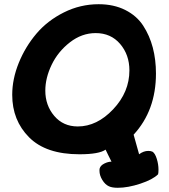

<svg xmlns="http://www.w3.org/2000/svg" viewBox="-20 -722 804 911"><path d="M38 -272Q38 -347 69 -423.5Q100 -500 152.5 -562Q205 -624 283 -663Q361 -702 448 -702Q520 -702 574.5 -674.5Q629 -647 659.5 -600Q690 -553 705 -496Q720 -439 720 -373Q720 -198 614 -83Q632 -21 640 10Q661 -6 684 -6Q696 -6 704 -2Q716 6 724 32Q732 58 732 83Q732 99 730 105Q705 130 646 149.5Q587 169 539 169Q512 169 497 162Q479 154 465.5 132Q452 110 452 88Q452 80 453 77Q457 63 475 54Q493 45 509 45Q503 34 493.5 14Q484 -6 481 -12Q450 10 357 10Q198 10 118 -70.5Q38 -151 38 -272ZM195 -292Q195 -222 237.5 -172Q280 -122 349 -122Q440 -122 517 -203.5Q594 -285 594 -388Q594 -462 550 -513.5Q506 -565 434 -565Q368 -565 311.5 -521Q255 -477 225 -414.5Q195 -352 195 -292Z"/></svg>

Font: Gorditas
Style: Regular
Weight: 400
Designer: Gustavo Dipre (gbrenda1987@gmail.com)
Foundry: Gustavo Dipre (gbrenda1987@gmail.com)
Version: Version 1.001